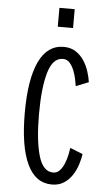

<svg xmlns="http://www.w3.org/2000/svg" viewBox="-61 -946 571 995"><g transform="rotate(5 225.0 -448.0)"><path d="M247.5 10Q162 10 118.8 -81.8Q75.5 -173.5 75.5 -348Q75.5 -522.5 118.8 -614.2Q162 -706 247.5 -706Q283.5 -706 309.5 -689.2Q335.5 -672.5 352.8 -646.2Q370 -620 379.5 -590.2Q389 -560.5 392.5 -535L326.5 -508.5Q325 -520.5 320.5 -542.8Q316 -565 307 -588.2Q298 -611.5 283.8 -627.5Q269.5 -643.5 248.5 -643.5Q195.5 -643.5 172.5 -564Q149.5 -484.5 149.5 -348Q149.5 -211.5 172.5 -132Q195.5 -52.5 248.5 -52.5Q269.5 -52.5 283.8 -68.5Q298 -84.5 307 -107.8Q316 -131 320.5 -153.2Q325 -175.5 326.5 -187.5L392.5 -161Q389 -135.5 379.5 -105.8Q370 -76 352.8 -49.8Q335.5 -23.5 309.5 -6.8Q283.5 10 247.5 10ZM207 -905.5H286.5V-807.5H207Z"/></g></svg>

Font: Trispace Condensed Light
Style: Regular
Weight: 300
Width: 3
Designer: Tyler Finck
Foundry: Etcetera Type Company
Version: Version 1.210; ttfautohint (v1.8.3)